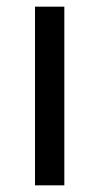

<svg xmlns="http://www.w3.org/2000/svg" viewBox="-20 -556 298 576"><path d="M173 0H85V-536H173Z"/></svg>

Font: Noto Sans Symbols
Style: Regular
Weight: 400
Designer: Monotype Design Team
Foundry: Monotype Imaging Inc.
Version: Version 2.002